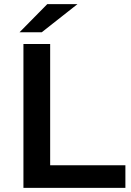

<svg xmlns="http://www.w3.org/2000/svg" viewBox="-20 -914 639 934"><path d="M94 0V-700H224V-110H590V0ZM75 -757 210 -894H357L183 -757Z"/></svg>

Font: Montserrat SemiBold
Style: Regular
Weight: 600
Designer: Julieta Ulanovsky
Foundry: Julieta Ulanovsky
Version: Version 9.000; ttfautohint (v1.8.4.7-5d5b)